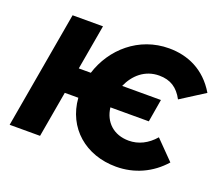

<svg xmlns="http://www.w3.org/2000/svg" viewBox="-120 -887 1247 1080"><g transform="rotate(20 504.0 -347.0)"><path d="M24 0H206L254 -275H335C348 -99 484 17 666 17C775 17 874 -28 946 -110L837 -221C794 -171 741 -145 683 -145C593 -145 533 -201 523 -286H753L776 -422H544C575 -493 635 -548 721 -548C789 -548 833 -518 865 -458L1008 -549C938 -667 831 -711 721 -711C540 -711 402 -587 353 -431H281L328 -700H146Z"/></g></svg>

Font: Fixel Display 20240404 ExBold
Style: Italic
Weight: 800
Italic angle: -10°
Designer: AlfaBravo + MacPaw
Foundry: Kyrylo Tkachov, Marchela Mozhyna, Serhii Makarenko, Maria Weinstein, Zakhar Kryvoshyya
Version: Version 1.211;Glyphs 3.2 (3225)